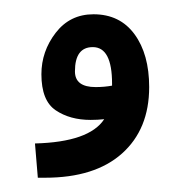

<svg xmlns="http://www.w3.org/2000/svg" viewBox="-20 -248 238 269"><path d="M189 -126Q189 -172 168.5 -200Q148 -228 111 -228Q78 -228 58 -202Q38 -176 38 -144Q38 -107 58 -93.5Q78 -80 107 -80Q117 -80 126 -81Q105 -49 29 -47L33 1H43Q113 1 151 -33Q189 -67 189 -126ZM85 -148Q85 -182 110 -182Q137 -182 137 -131V-128Q126 -126 114 -126Q85 -126 85 -148Z"/></svg>

Font: Noto Sans Arabic UI SemiCondensed Semi
Style: Regular
Weight: 600
Width: 4
Designer: Nadine Chahine - Monotype Design Team
Foundry: Monotype Imaging Inc.
Version: Version 1.900